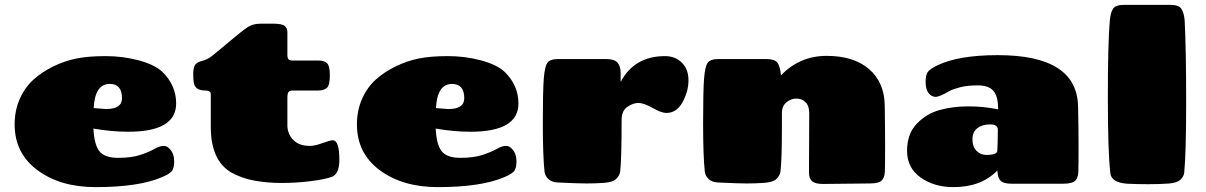

<svg xmlns="http://www.w3.org/2000/svg" viewBox="-20 -751 4942 787"><path d="M646 -456Q702 -401 702 -327Q702 -211 506 -211Q437 -211 363 -224Q366 -158 387.5 -131Q409 -104 464 -104Q519 -104 555 -116Q591 -128 613 -140.5Q635 -153 650.5 -153Q666 -153 677 -139Q694 -121 694 -89.5Q694 -58 681.5 -46.5Q669 -35 642 -24Q547 16 372 16Q227 16 133.5 -53.5Q40 -123 40 -241Q40 -298 61 -345.5Q82 -393 117 -424.5Q152 -456 198 -478.5Q244 -501 292.5 -511Q341 -521 412.5 -521Q484 -521 549 -503.5Q614 -486 646 -456ZM430 -407Q369 -407 364 -308Q412 -304 414 -304Q480 -304 480 -348Q480 -407 430 -407Z M844 -364Q844 -380 822 -380Q783 -380 776 -406Q772 -419 772 -446Q772 -473 779.5 -484.5Q787 -496 808.5 -501.5Q830 -507 847.5 -520.5Q865 -534 919.5 -580Q974 -626 995.5 -640Q1017 -654 1049 -654H1099Q1134 -654 1146 -645.5Q1158 -637 1158 -619V-524Q1158 -503 1176 -503H1283Q1309 -503 1320.5 -492Q1332 -481 1332 -441.5Q1332 -402 1320 -391Q1308 -380 1284 -380H1180Q1166 -380 1162 -373Q1158 -366 1158 -353V-233Q1160 -199 1183.5 -176Q1207 -153 1250 -153Q1271 -153 1302 -164.5Q1333 -176 1344 -176Q1371 -176 1371 -96Q1371 -38 1340 -26Q1308 -15 1250 -8Q1192 -1 1134 -1Q1076 -1 1023.5 -10.5Q971 -20 928 -44Q844 -93 844 -231Z M2049 -456Q2105 -401 2105 -327Q2105 -211 1909 -211Q1840 -211 1766 -224Q1769 -158 1790.5 -131Q1812 -104 1867 -104Q1922 -104 1958 -116Q1994 -128 2016 -140.5Q2038 -153 2053.5 -153Q2069 -153 2080 -139Q2097 -121 2097 -89.5Q2097 -58 2084.5 -46.5Q2072 -35 2045 -24Q1950 16 1775 16Q1630 16 1536.5 -53.5Q1443 -123 1443 -241Q1443 -298 1464 -345.5Q1485 -393 1520 -424.5Q1555 -456 1601 -478.5Q1647 -501 1695.5 -511Q1744 -521 1815.5 -521Q1887 -521 1952 -503.5Q2017 -486 2049 -456ZM1833 -407Q1772 -407 1767 -308Q1815 -304 1817 -304Q1883 -304 1883 -348Q1883 -407 1833 -407Z M2269 -509H2464Q2498 -509 2511 -494.5Q2524 -480 2524 -451V-415Q2580 -521 2706 -521Q2748 -521 2775 -494Q2802 -467 2802 -422Q2802 -377 2778 -332.5Q2754 -288 2711 -288Q2691 -288 2655 -308.5Q2619 -329 2597 -329Q2575 -329 2551.5 -313Q2528 -297 2528 -260Q2528 -99 2522 -47Q2519 -30 2505 -17Q2491 -4 2455.5 -1.5Q2420 1 2385 1Q2350 1 2266 -3Q2242 -4 2228 -17Q2214 -30 2212 -47Q2205 -112 2205 -246Q2205 -380 2209 -429.5Q2213 -479 2224 -494Q2235 -509 2269 -509Z M3296 -43 3297 -287Q3297 -317 3282 -332Q3267 -347 3244.5 -347Q3222 -347 3203.5 -331.5Q3185 -316 3185 -288V-227Q3185 -95 3179 -47Q3176 -30 3162 -17Q3148 -4 3112.5 -1.5Q3077 1 3042 1Q3007 1 2923 -3Q2899 -4 2885 -17Q2871 -30 2869 -47Q2862 -112 2862 -246Q2862 -380 2866 -429.5Q2870 -479 2881 -494Q2892 -509 2926 -509H3121Q3155 -509 3166.5 -494Q3178 -479 3181 -443V-442Q3258 -522 3368.5 -522Q3479 -522 3542 -468Q3605 -414 3606.5 -319Q3608 -224 3608 -149Q3608 -74 3607 -48Q3606 -22 3593.5 -10.5Q3581 1 3545 1L3353 3Q3321 3 3308.5 -8.5Q3296 -20 3296 -43Z M4070 -525Q4396 -525 4399 -313Q4401 -223 4401 -148Q4401 -73 4400 -47Q4399 -21 4386.5 -9.5Q4374 2 4338 2H4126Q4094 2 4082 -9.5Q4070 -21 4069 -44Q4069 -45 4068.5 -47.5Q4068 -50 4068 -52Q4002 16 3888 16Q3809 16 3753.5 -23.5Q3698 -63 3698 -132.5Q3698 -202 3737.5 -243.5Q3777 -285 3831.5 -300Q3886 -315 3948.5 -315Q4011 -315 4071 -303V-307Q4071 -357 4051.5 -379Q4032 -401 3988.5 -401Q3945 -401 3916 -393.5Q3887 -386 3872 -378Q3831 -354 3815 -354Q3799 -354 3786.5 -369Q3774 -384 3774 -415.5Q3774 -447 3785.5 -459Q3797 -471 3822 -483Q3909 -525 4070 -525ZM4023 -116Q4067 -116 4068 -133Q4070 -166 4070 -220Q4070 -241 4038 -241Q4006 -241 3986 -225.5Q3966 -210 3966 -180Q3966 -150 3982.5 -133Q3999 -116 4023 -116Z M4586 -731H4778Q4811 -731 4822 -715.5Q4833 -700 4836 -666Q4842 -546 4842 -334.5Q4842 -123 4834 -43Q4832 -27 4818 -14Q4804 -1 4768.5 1.5Q4733 4 4685 4Q4637 4 4599 2Q4534 -3 4531 -43Q4521 -130 4521 -351.5Q4521 -573 4529 -666Q4532 -700 4542.5 -715.5Q4553 -731 4586 -731Z"/></svg>

Font: Chango
Style: Regular
Weight: 400
Designer: Manuel Lupez
Foundry: Fontstage
Version: Version 1.001